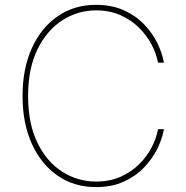

<svg xmlns="http://www.w3.org/2000/svg" viewBox="-20 -757 763 787"><path d="M652 -500H627.8Q621.1 -536.2 601.6 -573.9Q582 -611.5 549.7 -643.5Q517.4 -675.4 473.4 -695Q429.3 -714.5 373.6 -714.5Q299 -714.5 235.6 -673.8Q172.2 -633.2 133.7 -554.9Q95.2 -476.6 95.2 -363.6Q95.2 -249.3 133.7 -171.2Q172.2 -93 235.6 -52.9Q299 -12.8 373.6 -12.8Q429.3 -12.8 473.4 -32.1Q517.4 -51.5 549.7 -83.3Q582 -115.1 601.6 -152.9Q621.1 -190.7 627.8 -227.3H652Q645.2 -188.9 625 -147.5Q604.8 -106.2 570.3 -70.3Q535.9 -34.4 486.9 -12.3Q437.9 9.9 373.6 9.9Q284.1 9.9 216.3 -36.9Q148.4 -83.8 110.4 -168Q72.4 -252.1 72.4 -363.6Q72.4 -475.1 110.4 -559.3Q148.4 -643.5 216.3 -690.3Q284.1 -737.2 373.6 -737.2Q437.9 -737.2 486.9 -715.2Q535.9 -693.2 570.3 -657.5Q604.8 -621.8 625 -580.4Q645.2 -539.1 652 -500Z"/></svg>

Font: Inter UI Thin
Style: Regular
Weight: 100
Designer: Rasmus Andersson
Foundry: rsms
Version: 3.2;8d6f07862